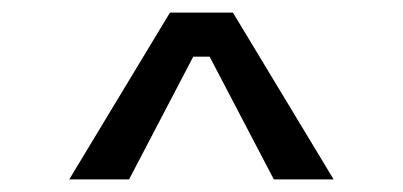

<svg xmlns="http://www.w3.org/2000/svg" viewBox="-20 -720 640 305"><path d="M313 -630H287L185 -435H90L250 -700H350L510 -435H415Z"/></svg>

Font: Sligoil Micro
Style: Regular
Weight: 400
Designer: Ariel Martín Pérez
Foundry: Igor Stepanchenko
Version: Version 1.001